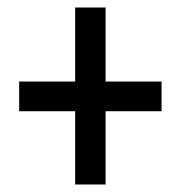

<svg xmlns="http://www.w3.org/2000/svg" viewBox="-20 -675 481 511"><path d="M180 -379H31V-458H180V-655H261V-458H410V-379H261V-184H180Z"/></svg>

Font: Noto Sans Telugu UI ExtraCondensed Medium
Style: Regular
Weight: 500
Width: 2
Designer: Jelle Bosma - Monotype Design Team
Foundry: Monotype Imaging Inc.
Version: Version 2.005; ttfautohint (v1.8.4.7-5d5b)